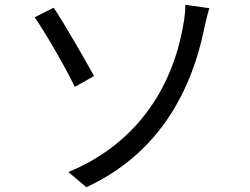

<svg xmlns="http://www.w3.org/2000/svg" viewBox="-20 -751 1040 798"><path d="M264 -36 339 27C619 -102 771 -344 830 -638C834 -656 842 -691 850 -717L750 -731C751 -713 747 -675 742 -649C694 -368 532 -146 264 -36ZM203 -719 124 -679C165 -621 248 -479 291 -390L371 -435C335 -500 247 -654 203 -719Z"/></svg>

Font: DAIFUKU Sans JP
Style: Regular
Weight: 400
Designer: Original font ‘Source Han Sans JP’ : Ryoko NISHIZUKA  (kana, bopomofo & ideographs); Paul D. Hunt (Latin, Greek & Cyrill
Foundry: Daifuku
Version: Version 1.001